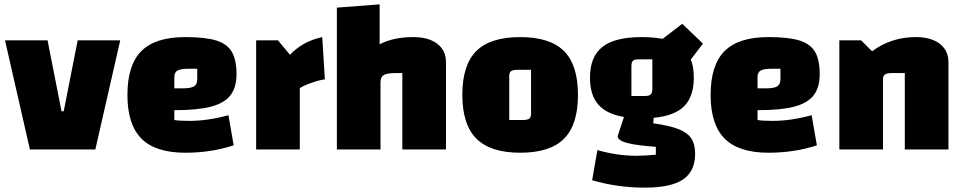

<svg xmlns="http://www.w3.org/2000/svg" viewBox="-20 -685 4412 880"><path d="M198 -500 262 -175H272L336 -500H531L417 0H117L3 -500Z M1027 -157 1051 -19Q948 15 829 15Q693 15 628.5 -49.5Q564 -114 564 -250Q564 -387 628 -451Q692 -515 829 -515Q921 -515 971 -499.5Q1021 -484 1042.5 -447.5Q1064 -411 1064 -345Q1064 -284 1036 -248Q1008 -212 946.5 -196Q885 -180 779 -180V-135Q800 -131 849 -131Q932 -131 1027 -157ZM779 -332V-280H815Q854 -280 869 -289Q884 -298 884 -322V-370H848Q809 -370 794 -362Q779 -354 779 -332Z M1309 -434Q1368 -496 1457 -515L1469 -321Q1446 -319 1408 -305.5Q1370 -292 1354 -281V0H1154V-500H1254Z M1524 -650 1720 -665V-482Q1783 -515 1874 -515Q1944 -515 1984 -484.5Q2024 -454 2024 -400V0H1824V-350H1793Q1754 -350 1739 -341Q1724 -332 1724 -308V0H1524Z M2099 -250Q2099 -387 2163 -451Q2227 -515 2364 -515Q2501 -515 2565 -451Q2629 -387 2629 -250Q2629 -113 2565 -49Q2501 15 2364 15Q2228 15 2163.5 -49.5Q2099 -114 2099 -250ZM2375 -135Q2397 -135 2405.5 -141Q2414 -147 2414 -163V-365H2353Q2331 -365 2322.5 -359Q2314 -353 2314 -337V-135Z M3166 20Q3166 100 3110.5 137.5Q3055 175 2936 175Q2809 175 2694 141L2718 3Q2810 29 2896 29Q2936 29 2986 24V-12Q2892 -19 2851.5 -30.5Q2811 -42 2811 -61L2840 -149Q2760 -162 2722 -206Q2684 -250 2684 -329Q2684 -425 2741 -470Q2798 -515 2921 -515Q2972 -515 3017 -507L3107 -576L3202 -485L3146 -412Q3160 -380 3160 -329Q3160 -243 3116 -198.5Q3072 -154 2976 -145L2974 -120Q3050 -109 3090.5 -93Q3131 -77 3148.5 -50.5Q3166 -24 3166 20ZM2874 -245H2936Q2955 -245 2962.5 -252.5Q2970 -260 2970 -277V-413H2906Q2888 -413 2881 -406.5Q2874 -400 2874 -381Z M3700 -157 3724 -19Q3621 15 3502 15Q3366 15 3301.5 -49.5Q3237 -114 3237 -250Q3237 -387 3301 -451Q3365 -515 3502 -515Q3594 -515 3644 -499.5Q3694 -484 3715.5 -447.5Q3737 -411 3737 -345Q3737 -284 3709 -248Q3681 -212 3619.5 -196Q3558 -180 3452 -180V-135Q3473 -131 3522 -131Q3605 -131 3700 -157ZM3452 -332V-280H3488Q3527 -280 3542 -289Q3557 -298 3557 -322V-370H3521Q3482 -370 3467 -362Q3452 -354 3452 -332Z M3827 -500H3927L3977 -450Q4065 -515 4177 -515Q4247 -515 4287 -484.5Q4327 -454 4327 -400V0H4127V-350H4066Q4045 -350 4036 -343.5Q4027 -337 4027 -322V0H3827Z"/></svg>

Font: Changa Black
Style: Regular
Weight: 900
Designer: Eduardo Rodriguez Tunni
Foundry: Eduardo Rodriguez Tunni
Version: Version 2.001; ttfautohint (v1.5.10-5e6f)